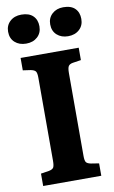

<svg xmlns="http://www.w3.org/2000/svg" viewBox="-101 -985 619 1038"><g transform="rotate(-10 208.5 -466.5)"><path d="M49 0V-68L94 -75Q114 -79 119.5 -89Q125 -99 125 -126V-581Q125 -607 118.5 -616Q112 -625 91 -629L49 -635V-703H368V-635L322 -628Q305 -625 298.5 -615Q292 -605 292 -577V-122Q292 -97 298 -88Q304 -79 324 -75L368 -68V0ZM323 -774Q286 -774 262 -795.5Q238 -817 238 -854Q238 -889 262 -911Q286 -933 323 -933Q366 -933 387.5 -911.5Q409 -890 409 -854Q409 -818 385 -796Q361 -774 323 -774ZM93 -774Q55 -774 31 -795.5Q7 -817 7 -854Q7 -889 31 -911Q55 -933 93 -933Q135 -933 157 -911.5Q179 -890 179 -854Q179 -818 155 -796Q131 -774 93 -774Z"/></g></svg>

Font: Literata 18pt
Style: Bold
Weight: 700
Designer: Latin by Veronika Burian and Jose Scaglione. Greek by Irene Vlachou. Cyrillic by Vera Evstafieva.
Foundry: TypeTogether
Version: Version 3.103;gftools[0.9.29]